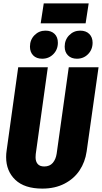

<svg xmlns="http://www.w3.org/2000/svg" viewBox="-20 -1090 599 1128"><path d="M489 -200Q480 -138 447.5 -89Q415 -40 359 -11Q303 18 229 18Q124 18 70 -33.5Q16 -85 16 -167Q16 -187 19 -206L87 -695H261L190 -185Q189 -179 189 -166Q189 -141 201.5 -126.5Q214 -112 240 -112Q272 -112 290 -133Q308 -154 313 -188L384 -695H559ZM156 -816Q156 -856 182.5 -883Q209 -910 247 -910Q281 -910 300.5 -891Q320 -872 320 -839Q320 -799 293.5 -772Q267 -745 228 -745Q194 -745 175 -764.5Q156 -784 156 -816ZM360 -816Q360 -856 386.5 -883Q413 -910 451 -910Q485 -910 504.5 -890.5Q524 -871 524 -839Q524 -799 497.5 -772Q471 -745 432 -745Q399 -745 379.5 -764.5Q360 -784 360 -816ZM483 -953H219L237 -1070H501Z"/></svg>

Font: Fira Sans Extra Condensed ExtraBold
Style: Italic
Weight: 800
Width: 3
Italic angle: -8°
Designer: Carrois Corporate & Edenspiekermann AG
Foundry: Carrois Corporate GbR & Edenspiekermann AG
Version: Version 4.203